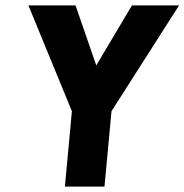

<svg xmlns="http://www.w3.org/2000/svg" viewBox="-20 -693 685 713"><path d="M221 0 247 -280 85.5 -673H260.5L337.5 -450L470 -673H645L394 -280L368 0Z"/></svg>

Font: Karla ExtraBold
Style: Italic
Weight: 800
Italic angle: -8°
Designer: Jonathan Pinhorn
Version: Version 2.004;gftools[0.9.33]